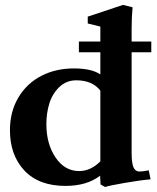

<svg xmlns="http://www.w3.org/2000/svg" viewBox="-20 -746 641 782"><path d="M408.2 15.6 389.6 5.4 387.7 -30.3Q333.5 11.2 246.6 11.2Q138.2 11.2 79.3 -51.5Q20.5 -114.3 20.5 -215.8Q20.5 -291 54.7 -348.6Q88.9 -406.2 147.9 -436.8Q207 -467.3 280.8 -467.3Q353 -467.3 388.7 -442.9V-533.2H301.3V-576.7H388.7V-637.7L337.4 -650.4V-678.2L481 -726.1L520 -716.3Q516.1 -676.3 516.1 -629.4V-576.7H596.2V-533.2H516.1V-124Q516.1 -80.6 523.9 -64Q531.7 -47.4 547.9 -47.4Q561.5 -47.4 585.9 -52.2L593.3 -15.6Q552.7 -12.2 488.8 -1.2Q424.8 9.8 408.2 15.6ZM302.2 -49.3Q349.6 -49.3 388.7 -88.9V-377Q356 -418.9 290.5 -418.9Q249.5 -418.9 220.9 -390.9Q192.4 -362.8 180.7 -323.7Q168.9 -284.7 168.9 -240.2Q168.9 -159.7 206.3 -104.5Q243.7 -49.3 302.2 -49.3Z"/></svg>

Font: Elstob 6pt
Style: Bold
Weight: 700
Designer: Peter S. Baker
Version: Version 1.015